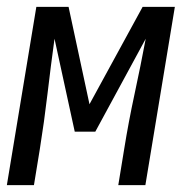

<svg xmlns="http://www.w3.org/2000/svg" viewBox="-28 -540 548 560"><path d="M-8 0 78 -520H172L233 -236L388 -520H482L396 0H317L334 -104Q347 -185 364.5 -266Q382 -347 397 -427L250 -156H190L131 -427Q120 -347 110.5 -266Q101 -185 88 -104L71 0Z"/></svg>

Font: Iosevka Curly
Style: Italic
Weight: 400
Italic angle: -9°
Monospace: yes
Designer: Belleve Invis
Foundry: Belleve Invis
Version: Version 22.1.2; ttfautohint (v1.8.4)